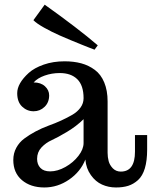

<svg xmlns="http://www.w3.org/2000/svg" viewBox="-20 -806 663 839"><path d="M173.8 13.2Q113.8 13.2 75.9 -18.8Q38.1 -50.8 38.1 -106.9Q38.1 -136.2 51.3 -160.4Q64.5 -184.6 86.4 -200.7Q131.8 -234.4 191.9 -256.8Q250.5 -277.8 297.4 -305.2Q318.8 -317.9 332 -336.2Q345.2 -354.5 345.2 -377Q345.2 -432.6 317.9 -459.7Q290.5 -486.8 241.2 -486.8Q206.5 -486.8 175.3 -475.8Q144 -464.8 127 -445.8Q158.2 -445.8 176.5 -429Q194.8 -412.1 194.8 -389.2Q194.8 -358.4 174.8 -339.1Q154.8 -319.8 127 -319.8Q98.1 -319.8 76.7 -340.1Q55.2 -360.4 55.2 -398.9Q55.2 -441.4 105.5 -487.3Q129.9 -509.3 171.1 -523.7Q212.4 -538.1 262.2 -538.1Q302.2 -538.1 335 -529.3Q367.7 -520.5 394.5 -500.5Q420.9 -481 435.5 -445.8Q450.2 -410.6 450.2 -362.8V-138.2Q450.2 -119.1 454.8 -101.8Q459.5 -84.5 473.1 -70.3Q487.3 -56.2 507.8 -56.2Q569.8 -56.2 569.8 -143.1V-215.8H623V-152.8Q623 -55.2 583 -19Q563.5 -1.5 540.5 5.9Q517.6 13.2 486.8 13.2Q454.1 13.2 425.8 0.5Q397.5 -12.2 377.4 -40.5Q356.4 -69.3 353 -108.9Q332 -55.7 282 -21.2Q231.9 13.2 173.8 13.2ZM199.2 -57.1Q231.4 -57.1 265.9 -76.4Q300.3 -95.7 322.8 -125Q345.2 -153.8 345.2 -181.2V-285.2Q314 -254.4 273.2 -230Q232.4 -205.6 206.5 -193.8Q180.2 -182.1 161.1 -161.6Q142.1 -141.1 142.1 -111.8Q142.1 -87.4 156.5 -72.3Q170.9 -57.1 199.2 -57.1ZM393.1 -588.9Q388.7 -590.8 382.8 -593Q377 -595.2 369.1 -598.1Q359.4 -602.1 337.2 -610.8Q314.9 -619.6 288.8 -630.6Q262.7 -641.6 240.2 -651.4Q207 -666 173.3 -684.8Q139.6 -703.6 126 -717.8L175.3 -785.6Q246.6 -734.9 304.7 -690.4Q362.8 -646 407.2 -607.9Z"/></svg>

Font: Trocchi
Style: Regular
Weight: 400
Designer: Vernon Adams
Foundry: Vernon Adams
Version: Version 1.101; ttfautohint (v1.8.4.7-5d5b);gftools[0.9.27]